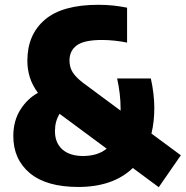

<svg xmlns="http://www.w3.org/2000/svg" viewBox="-20 -770 774 800"><path d="M306.5 9Q173.5 9 104.5 -48.5Q35.5 -106 35.5 -203Q35.5 -266.5 64.8 -312.8Q94 -359 138 -383Q114 -416 104 -448.8Q94 -481.5 94 -517Q94 -625.5 166.8 -687.8Q239.5 -750 389.5 -750Q423.5 -750 453 -746.8Q482.5 -743.5 509.5 -738V-592.5Q486 -597.5 458 -600.5Q430 -603.5 405.5 -603.5Q330.5 -603.5 300 -581Q269.5 -558.5 269.5 -518Q269.5 -490.5 282.2 -469.8Q295 -449 324.5 -426L482.5 -309Q482.5 -313.5 482.5 -319Q482.5 -347 478.8 -379.8Q475 -412.5 468 -443H608.5Q615.5 -412.5 619.2 -380.5Q623 -348.5 623 -320.5Q623 -262.5 611 -213.5L733.5 -123L641.5 10L533.5 -70Q451 9 306.5 9ZM209 -224Q209 -174.5 240 -147.2Q271 -120 326.5 -120Q354.5 -120 379.5 -127.2Q404.5 -134.5 424.5 -150.5L232 -293Q230 -294.5 228.5 -296Q209 -265 209 -224Z"/></svg>

Font: Encode Sans Condensed Condensed ExtraBold
Style: Regular
Weight: 800
Width: 3
Designer: Multiple Designers
Foundry: Impallari Type
Version: Version 3.000; ttfautohint (v1.8.3) -l 8 -r 50 -G 200 -x 14 